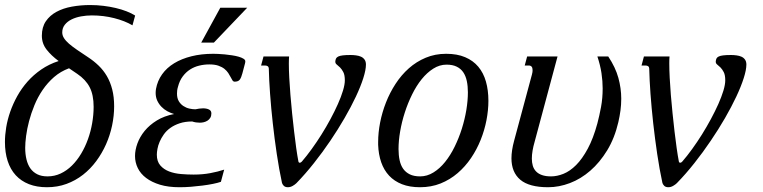

<svg xmlns="http://www.w3.org/2000/svg" viewBox="-20 -747 3089 777"><path d="M526.9 -684.1 516.1 -644.5Q485.4 -662.6 442.1 -673.6Q398.9 -684.6 351.6 -684.6Q329.6 -684.6 308.1 -680.7Q286.6 -676.8 269.8 -668.5Q252.9 -660.2 242.4 -647Q231.9 -633.8 231.9 -615.7Q231.9 -604 238.8 -593Q245.6 -582 259 -570.3Q272.5 -558.6 292 -545.2Q311.5 -531.7 336.9 -515.1Q359.9 -500 379.2 -481.4Q398.4 -462.9 412.4 -439.2Q426.3 -415.5 434.1 -385.3Q441.9 -355 441.9 -316.9Q441.9 -278.3 433.6 -239Q425.3 -199.7 409.2 -163.3Q393.1 -127 369.6 -95.2Q346.2 -63.5 315.9 -39.8Q285.6 -16.1 249 -2.7Q212.4 10.7 169.9 10.7Q128.9 10.7 97.2 -1.7Q65.4 -14.2 43.7 -37.8Q22 -61.5 11 -95.5Q0 -129.4 0 -172.4Q0 -200.2 5.1 -231.7Q10.3 -263.2 21.5 -295.2Q32.7 -327.1 50 -358.4Q67.4 -389.6 91.3 -416.7Q115.2 -443.8 146.7 -465.6Q178.2 -487.3 217.3 -500Q187.5 -522 168.5 -546.4Q149.4 -570.8 149.4 -602.5Q149.4 -637.2 165.5 -660.9Q181.6 -684.6 208.7 -699.2Q235.8 -713.9 271.2 -720.2Q306.6 -726.6 344.7 -726.6Q372.1 -726.6 398.4 -723.4Q424.8 -720.2 448.5 -714.6Q472.2 -709 492.2 -701.2Q512.2 -693.4 526.9 -684.1ZM82 -148.9Q82 -123 87.2 -101.8Q92.3 -80.6 103 -65.4Q113.8 -50.3 130.9 -41.7Q147.9 -33.2 172.4 -33.2Q200.7 -33.2 225.6 -44.9Q250.5 -56.6 271.2 -77.1Q292 -97.7 308.3 -125Q324.7 -152.3 335.9 -183.6Q347.2 -214.8 353 -248.5Q358.9 -282.2 358.9 -314.9Q358.9 -362.8 343 -393.8Q327.1 -424.8 292.5 -448.2L259.3 -470.7Q225.1 -458 198.7 -435.1Q172.4 -412.1 152.6 -383.1Q132.8 -354 119.4 -321.3Q106 -288.6 97.7 -257.1Q89.4 -225.6 85.7 -197.3Q82 -168.9 82 -148.9Z M827.1 -486.3Q806.2 -486.3 786.1 -481.4Q766.1 -476.6 749.3 -465.8Q732.4 -455.1 719.5 -437.7Q706.5 -420.4 700.2 -395.5Q697.8 -387.7 697 -380.9Q696.3 -374 696.3 -368.2Q696.3 -349.6 703.6 -337.4Q710.9 -325.2 722.2 -317.9Q733.4 -310.5 746.3 -307.6Q759.3 -304.7 771 -304.7Q777.8 -306.2 785.9 -307.4Q793.9 -308.6 801.8 -308.6Q815.4 -308.6 825.4 -304Q835.4 -299.3 835.4 -288.1Q835.4 -277.8 831.1 -270.5Q826.7 -263.2 819.8 -258.8Q813 -254.4 804.7 -252.4Q796.4 -250.5 788.6 -250.5Q780.8 -250.5 772.9 -251.7Q765.1 -252.9 757.8 -255.4Q729 -255.4 707 -248Q685.1 -240.7 669.2 -229.2Q653.3 -217.8 642.8 -202.9Q632.3 -188 626 -173.1Q619.6 -158.2 617.2 -144.5Q614.7 -130.9 614.7 -121.1Q614.7 -93.8 628.7 -77.6Q642.6 -61.5 664.3 -53.2Q686 -44.9 712.4 -42.7Q738.8 -40.5 763.7 -40.5Q800.3 -40.5 831.3 -46.4Q862.3 -52.2 887.2 -60.5L874 -11.2Q861.3 -6.8 842 -2.9Q822.8 1 800 3.9Q777.3 6.8 753.2 8.8Q729 10.7 706.5 10.7Q661.1 10.7 627.4 0.5Q593.8 -9.8 571.3 -26.9Q548.8 -43.9 537.6 -66.9Q526.4 -89.8 526.4 -115.7Q526.4 -139.6 536.1 -166.5Q545.9 -193.4 565.4 -217.3Q585 -241.2 614.7 -259.5Q644.5 -277.8 684.6 -285.6Q670.4 -289.6 657 -296.9Q643.6 -304.2 633.1 -315.2Q622.6 -326.2 616.2 -340.1Q609.9 -354 609.9 -371.1Q609.9 -378.9 611.3 -387.2Q617.2 -419.9 636 -446.3Q654.8 -472.7 684.8 -491Q714.8 -509.3 754.9 -519.3Q794.9 -529.3 842.8 -529.3Q850.1 -529.3 862.5 -528.8Q875 -528.3 889.4 -526.9Q903.8 -525.4 918.7 -523.2Q933.6 -521 945.6 -517.6Q957.5 -514.2 965.1 -509.5Q972.7 -504.9 972.7 -499Q972.7 -494.1 971.2 -489.3L960.9 -450.2Q956.5 -433.1 950.4 -424.8Q944.3 -416.5 929.7 -416.5Q924.3 -416.5 920.9 -421.6Q917.5 -426.8 913.6 -434.6Q909.7 -442.4 903.8 -451.4Q897.9 -460.4 888.2 -468.3Q878.4 -476.1 863.8 -481.2Q849.1 -486.3 827.1 -486.3ZM871.6 -715.8H980.5L845.7 -574.7H794.4Z M1067.9 -467.3Q1067.9 -475.6 1063.7 -478.8Q1059.6 -481.9 1052.2 -481.9H1036.6L1046.4 -518.6H1149.9Q1149.4 -512.2 1149.2 -505.4Q1148.9 -498.5 1148.9 -490.2Q1148.9 -464.8 1150.6 -432.1Q1152.3 -399.4 1155.3 -363Q1158.2 -326.7 1162.1 -288.8Q1166 -251 1170.2 -215.3Q1174.3 -179.7 1178.7 -148.4Q1183.1 -117.2 1187.5 -94.2Q1188.5 -88.4 1193.4 -88.4Q1197.3 -88.4 1201.7 -93.3Q1220.7 -115.2 1241.2 -143.6Q1261.7 -171.9 1281 -202.6Q1300.3 -233.4 1317.4 -265.1Q1334.5 -296.9 1347.4 -325.9Q1360.4 -355 1367.9 -379.9Q1375.5 -404.8 1375.5 -421.9Q1375.5 -443.4 1369.4 -455.1Q1363.3 -466.8 1356.2 -473.9Q1349.1 -481 1343 -485.6Q1336.9 -490.2 1336.9 -497.6Q1337.4 -504.9 1339.8 -510Q1342.3 -515.1 1348.9 -518.3Q1355.5 -521.5 1367.2 -522.9Q1378.9 -524.4 1398.9 -524.4Q1409.7 -524.4 1420.9 -522.9Q1432.1 -521.5 1440.9 -517.6Q1449.7 -513.7 1455.3 -505.9Q1460.9 -498 1460.9 -485.8Q1460.9 -464.4 1450.2 -430.7Q1439.5 -397 1420.2 -356Q1400.9 -314.9 1374.5 -269.3Q1348.1 -223.6 1316.9 -177.5Q1285.6 -131.3 1250.7 -87.2Q1215.8 -43 1179.7 -5.9Q1174.3 -0.5 1164.8 5.1Q1155.3 10.7 1145 10.7Q1133.8 10.7 1127.9 4.4Q1122.1 -2 1121.1 -7.3Q1109.4 -61.5 1100.1 -123.8Q1090.8 -186 1084 -247.8Q1077.1 -309.6 1073 -366.7Q1068.8 -423.8 1067.9 -467.3Z M1510.3 -172.4Q1510.3 -210 1518.3 -251.2Q1526.4 -292.5 1542 -332.3Q1557.6 -372.1 1580.8 -407.7Q1604 -443.4 1634.5 -470.5Q1665 -497.6 1702.9 -513.4Q1740.7 -529.3 1785.6 -529.3Q1830.1 -529.3 1862.3 -515.6Q1894.5 -502 1915.5 -477.1Q1936.5 -452.1 1946.5 -417Q1956.5 -381.8 1956.5 -338.9Q1956.5 -301.3 1948.7 -260.7Q1940.9 -220.2 1925.3 -181.2Q1909.7 -142.1 1886.2 -107.4Q1862.8 -72.8 1832 -46.4Q1801.3 -20 1763.2 -4.6Q1725.1 10.7 1679.7 10.7Q1637.7 10.7 1606.7 -1.5Q1575.7 -13.7 1554.7 -36.1Q1533.7 -58.6 1522.7 -90.3Q1511.7 -122.1 1510.3 -161.1ZM1787.1 -485.4Q1758.8 -485.4 1733.4 -469.2Q1708 -453.1 1686.5 -426.5Q1665 -399.9 1647.7 -364.7Q1630.4 -329.6 1618.2 -291.7Q1606 -253.9 1599.4 -215.6Q1592.8 -177.2 1592.8 -144Q1592.8 -119.1 1597.2 -98.6Q1601.6 -78.1 1611.8 -63.7Q1622.1 -49.3 1638.7 -41.3Q1655.3 -33.2 1680.2 -33.2Q1708.5 -33.2 1734.1 -49.1Q1759.8 -64.9 1781.2 -91.6Q1802.7 -118.2 1819.8 -153.1Q1836.9 -188 1848.9 -225.8Q1860.8 -263.7 1867.2 -301.8Q1873.5 -339.8 1873.5 -373.5Q1873.5 -398.4 1869.1 -419.2Q1864.7 -439.9 1854.7 -454.6Q1844.7 -469.2 1828.1 -477.3Q1811.5 -485.4 1787.1 -485.4Z M2210 -33.2Q2234.4 -33.2 2260.5 -43.7Q2286.6 -54.2 2311.5 -79.1Q2336.4 -104 2358.6 -145.3Q2380.9 -186.5 2397.5 -247.6Q2405.8 -279.3 2412.4 -314.5Q2418.9 -349.6 2418.9 -389.2Q2418.9 -418.9 2414.1 -451.2Q2409.2 -483.4 2397.5 -518.6H2441.4Q2470.7 -474.6 2482.4 -432.1Q2494.1 -389.6 2494.1 -347.7Q2494.1 -323.7 2491 -300Q2487.8 -276.4 2482.4 -252.9Q2467.3 -188 2437.3 -138.7Q2407.2 -89.4 2368.9 -56.2Q2330.6 -22.9 2286.4 -6.1Q2242.2 10.7 2198.2 10.7Q2121.6 10.7 2085.7 -19.5Q2049.8 -49.8 2049.8 -106.4Q2049.8 -122.1 2052.5 -139.9Q2055.2 -157.7 2060.5 -177.2L2132.8 -445.8Q2134.3 -451.2 2134.8 -455.3Q2135.3 -459.5 2135.3 -463.4Q2135.3 -481.9 2119.6 -481.9H2103.5L2113.3 -518.6H2236.3L2143.6 -173.3Q2138.2 -154.8 2135.3 -137.7Q2132.3 -120.6 2132.3 -105Q2132.3 -89.4 2136.2 -76.2Q2140.1 -63 2149.2 -53.5Q2158.2 -43.9 2173.1 -38.6Q2188 -33.2 2210 -33.2Z M2607.4 -467.3Q2607.4 -475.6 2603.3 -478.8Q2599.1 -481.9 2591.8 -481.9H2576.2L2585.9 -518.6H2689.5Q2689 -512.2 2688.7 -505.4Q2688.5 -498.5 2688.5 -490.2Q2688.5 -464.8 2690.2 -432.1Q2691.9 -399.4 2694.8 -363Q2697.8 -326.7 2701.7 -288.8Q2705.6 -251 2709.7 -215.3Q2713.9 -179.7 2718.3 -148.4Q2722.7 -117.2 2727.1 -94.2Q2728 -88.4 2732.9 -88.4Q2736.8 -88.4 2741.2 -93.3Q2760.3 -115.2 2780.8 -143.6Q2801.3 -171.9 2820.6 -202.6Q2839.8 -233.4 2856.9 -265.1Q2874 -296.9 2887 -325.9Q2899.9 -355 2907.5 -379.9Q2915 -404.8 2915 -421.9Q2915 -443.4 2908.9 -455.1Q2902.8 -466.8 2895.8 -473.9Q2888.7 -481 2882.6 -485.6Q2876.5 -490.2 2876.5 -497.6Q2877 -504.9 2879.4 -510Q2881.8 -515.1 2888.4 -518.3Q2895 -521.5 2906.7 -522.9Q2918.5 -524.4 2938.5 -524.4Q2949.2 -524.4 2960.4 -522.9Q2971.7 -521.5 2980.5 -517.6Q2989.3 -513.7 2994.9 -505.9Q3000.5 -498 3000.5 -485.8Q3000.5 -464.4 2989.7 -430.7Q2979 -397 2959.7 -356Q2940.4 -314.9 2914.1 -269.3Q2887.7 -223.6 2856.4 -177.5Q2825.2 -131.3 2790.3 -87.2Q2755.4 -43 2719.2 -5.9Q2713.9 -0.5 2704.3 5.1Q2694.8 10.7 2684.6 10.7Q2673.3 10.7 2667.5 4.4Q2661.6 -2 2660.6 -7.3Q2648.9 -61.5 2639.6 -123.8Q2630.4 -186 2623.5 -247.8Q2616.7 -309.6 2612.5 -366.7Q2608.4 -423.8 2607.4 -467.3Z"/></svg>

Font: Arian Grqi
Style: Italic
Weight: 400
Italic angle: -15°
Designer: Ruben Hakobyan (Tarumian)
Foundry: Ruben Hakobyan (Tarumian)
Version: Version 1.002